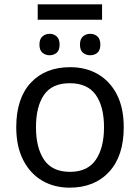

<svg xmlns="http://www.w3.org/2000/svg" viewBox="-20 -856 645 886"><path d="M551 -269Q551 -136 483.5 -63Q416 10 301 10Q230 10 174.5 -22.5Q119 -55 87 -117.5Q55 -180 55 -269Q55 -402 122 -474Q189 -546 304 -546Q377 -546 432.5 -513.5Q488 -481 519.5 -419.5Q551 -358 551 -269ZM146 -269Q146 -174 183.5 -118.5Q221 -63 303 -63Q384 -63 422 -118.5Q460 -174 460 -269Q460 -364 422 -418Q384 -472 302 -472Q220 -472 183 -418Q146 -364 146 -269ZM451 -836V-765H154V-836ZM209 -700Q228 -700 241.5 -688Q255 -676 255 -650Q255 -624 241.5 -612.5Q228 -601 209 -601Q190 -601 176 -612.5Q162 -624 162 -650Q162 -676 176 -688Q190 -700 209 -700ZM396 -700Q416 -700 429.5 -688Q443 -676 443 -650Q443 -624 429.5 -612.5Q416 -601 396 -601Q377 -601 363 -612.5Q349 -624 349 -650Q349 -676 363 -688Q377 -700 396 -700Z"/></svg>

Font: Noto IKEA Arabic
Style: Regular
Weight: 400
Designer: Monotype Design Team
Foundry: Monotype Imaging Inc.
Version: Version 1.200